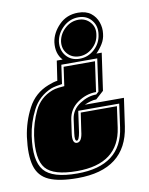

<svg xmlns="http://www.w3.org/2000/svg" viewBox="-95 -524 552 711"><g transform="rotate(-10 180.5 -168.5)"><path d="M140 133Q71 133 33 116Q-5 99 -16.5 58.5Q-28 18 -19 -50Q-11 -106 15 -155.5Q41 -205 93 -225Q103 -229 111.5 -231.5Q120 -234 128 -235L139 -309H161Q137 -335 142 -377Q147 -412 175.5 -441Q204 -470 247 -470Q277 -470 295 -456Q313 -442 320.5 -420.5Q328 -399 325 -377Q323 -357 312.5 -340Q302 -323 288 -309H308L288 -169L258 -142Q247 -142 235.5 -138.5Q224 -135 213 -130H360L345 -25Q322 133 140 133ZM142 116Q308 116 327 -25L339 -112H185L174 -33Q169 -4 161 -4Q152 -4 156 -33L163 -85Q168 -120 199 -140Q230 -160 261 -160L271 -169L288 -291H153L143 -220Q134 -219 121.5 -216.5Q109 -214 101 -211Q53 -191 29.5 -145Q6 -99 -1 -50Q-14 41 17 78.5Q48 116 142 116ZM143 107Q54 107 25 72.5Q-4 38 8 -50Q15 -97 36 -141Q57 -185 103 -203Q113 -207 129 -209Q145 -211 150 -211L160 -282H278L262 -169Q225 -169 192.5 -146.5Q160 -124 154 -85L147 -36Q141 4 160 4Q179 4 183 -36L193 -104H329L318 -25Q299 107 143 107ZM224 -301Q256 -301 280 -323Q304 -345 308 -377Q313 -408 295 -430.5Q277 -453 245 -453Q213 -453 188.5 -430.5Q164 -408 159 -377Q155 -345 173.5 -323Q192 -301 224 -301ZM225 -310Q197 -310 180 -329.5Q163 -349 167 -377Q172 -405 194 -424.5Q216 -444 244 -444Q271 -444 288 -424.5Q305 -405 300 -377Q296 -349 274 -329.5Q252 -310 225 -310Z"/></g></svg>

Font: Alumni Sans Collegiate One
Style: Italic
Weight: 400
Italic angle: -8°
Designer: Robert E. Leuschke
Foundry: Robert E. Leuschke
Version: Version 1.100